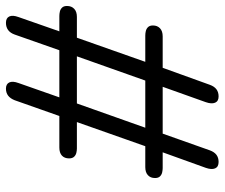

<svg xmlns="http://www.w3.org/2000/svg" viewBox="-75 -677 759 649"><g transform="rotate(-90 304.5 -352.5)"><path d="M81.6 6.9Q65 6.9 59.9 -4.8Q54.8 -16.6 61.6 -36.2L118.1 -193.1L138.5 -182.1H61Q54.5 -182.1 46.4 -183.8Q38.3 -185.6 32.8 -191.2Q27.2 -196.9 27.2 -208Q27.2 -223.2 36.8 -232Q46.3 -240.9 64 -240.9H156.7L132.2 -233.5L220.6 -484.1L238.7 -472.1H127Q120.4 -472.1 112.6 -473.9Q104.7 -475.7 99.2 -481.5Q93.6 -487.4 93.6 -498.5Q93.6 -513.8 102.9 -522.6Q112.3 -531.4 130.4 -531.4H258.7L232.7 -519.4L290.1 -682.1Q296 -697.2 305.8 -704.6Q315.6 -711.9 329.3 -711.9Q344.9 -711.9 350.3 -700.7Q355.7 -689.4 348.3 -669.3L299.9 -531.4H459.2L512.1 -682.1Q517.4 -697.2 527.5 -704.6Q537.6 -711.9 551.8 -711.9Q567.9 -711.9 573.3 -700.7Q578.7 -689.4 571.3 -669.3L518.9 -519.4L498.5 -531.4H575Q582.5 -531.4 590.1 -529.6Q597.7 -527.9 603.2 -522.2Q608.8 -516.6 608.8 -505.5Q608.8 -490.2 599.2 -481.2Q589.7 -472.1 572 -472.1H479.8L505.8 -484.1L417.4 -233.5L397.8 -240.9H509Q516.6 -240.9 524.1 -239.1Q531.7 -237.3 537.3 -231.7Q542.9 -226 542.9 -214.9Q542.9 -200.2 533.3 -191.1Q523.7 -182.1 506.1 -182.1H377.8L403.8 -193.1L342.4 -22.9Q337 -7.8 327.2 -0.4Q317.4 6.9 303.1 6.9Q287 6.9 281.9 -4.8Q276.8 -16.6 283.6 -36.2L335.6 -182.1H177.3L120.9 -22.9Q115.4 -7.8 105.7 -0.4Q95.9 6.9 81.6 6.9ZM197.3 -240.9H356.7L438.6 -472.1H279.3Z"/></g></svg>

Font: Nunito ExtraLight
Style: Italic
Weight: 200
Italic angle: -9°
Designer: Vernon Adams
Foundry: Vernon Adams
Version: Version 3.602